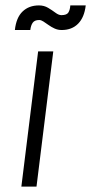

<svg xmlns="http://www.w3.org/2000/svg" viewBox="-20 -690 337 710"><path d="M59 0 121 -500H177L115 0ZM125 -616Q108 -616 101 -606Q94 -596 92 -579H35Q40 -625 63.5 -647.5Q87 -670 124 -670Q143 -670 158 -661Q173 -652 185 -643Q197 -634 207 -634Q227 -634 233 -644Q239 -654 240 -670H297Q292 -626 269 -602.5Q246 -579 208 -579Q194 -579 182 -584.5Q170 -590 159.5 -597.5Q149 -605 140.5 -610.5Q132 -616 125 -616Z"/></svg>

Font: Inclusive Sans Light
Style: Italic
Weight: 300
Italic angle: -7°
Designer: Olivia King
Foundry: Olivia King
Version: Version 2.004